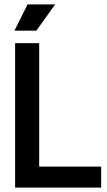

<svg xmlns="http://www.w3.org/2000/svg" viewBox="-20 -857 490 877"><path d="M49 0V-660H159V-96H442V0ZM146 -717H46L106 -837H232Z"/></svg>

Font: Bricolage Grotesque 96pt Medium
Style: Regular
Weight: 500
Designer: Mathieu Triay
Foundry: Atelier Triay
Version: Version 1.001; ttfautohint (v1.8.4.7-5d5b);gftools[0.9.33.de